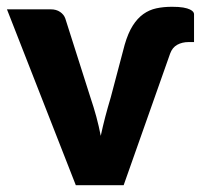

<svg xmlns="http://www.w3.org/2000/svg" viewBox="-24 -546 604 566"><path d="M340.5 0H199.5L-3.5 -518.5H125.5Q142 -518.5 153.2 -510.8Q164.5 -503 168.5 -491.5L242.5 -259Q252.5 -229.5 260 -201.8Q267.5 -174 273 -145.5Q279 -173.5 286.2 -201.2Q293.5 -229 302.5 -259L343.5 -414Q353.5 -448.5 367.2 -470.2Q381 -492 398.5 -504.5Q416 -517 437 -521.5Q458 -526 483 -526Q503.5 -526 516.2 -523.8Q529 -521.5 536 -518Q543 -514.5 545.5 -511Q548 -507.5 548 -504.5V-422H532Q513 -422 498.5 -414Q484 -406 477.5 -388Z"/></svg>

Font: Lato Black
Style: Regular
Weight: 900
Designer: Lukasz Dziedzic
Foundry: tyPoland Lukasz Dziedzic
Version: Version 2.007; 2014-02-27